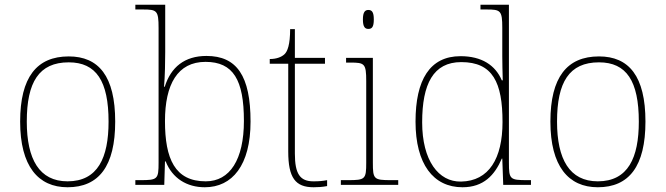

<svg xmlns="http://www.w3.org/2000/svg" viewBox="-20 -780 2808 810"><path d="M265 10C397 10 466 -79 466 -267C466 -459 396 -542 270 -542C135 -542 65 -454 65 -267C65 -79 141 10 265 10ZM265 -15C146 -15 93 -108 93 -267C93 -433 144 -517 270 -517C386 -517 438 -438 438 -267C438 -115 393 -15 265 -15Z M844 10C960 10 1037 -83 1037 -267C1037 -460 979 -544 851 -544C759 -544 701 -497 675 -414H672C676 -459 677 -522 677 -560V-760H551V-740H582C642 -740 649 -736 649 -662V-94C649 -24 645 -20 572 -20H551V0H673L676 -99H679C707 -28 768 10 844 10ZM848 -15C718 -15 676 -110 676 -269C676 -424 729 -519 847 -519C964 -519 1009 -443 1009 -270C1009 -107 950 -15 848 -15Z M1303 10C1321 10 1339 9 1360 5V-20C1339 -16 1324 -15 1302 -15C1246 -15 1224 -46 1224 -132V-511H1351V-536H1224V-657H1204C1204 -592 1193 -563 1180 -551C1167 -539 1146 -531 1118 -531V-511H1196V-141C1196 -30 1226 10 1303 10Z M1534 -658C1549 -658 1557 -666 1557 -698C1557 -729 1549 -738 1534 -738C1520 -738 1511 -729 1511 -698C1511 -666 1520 -658 1534 -658ZM1418 0H1660V-20H1630C1557 -20 1553 -24 1553 -94V-536H1440V-516H1458C1518 -516 1525 -512 1525 -438V-94C1525 -24 1521 -20 1448 -20H1418Z M1931 10C2020 10 2067 -41 2097 -111H2099L2103 0H2220V-20H2204C2131 -20 2127 -24 2127 -94V-760H2007V-740H2032C2092 -740 2099 -736 2099 -662V-543C2099 -515 2100 -478 2101 -441H2097C2070 -505 2012 -543 1923 -543C1793 -543 1733 -443 1733 -267C1733 -88 1808 10 1931 10ZM1925 -14C1830 -12 1761 -103 1761 -264C1761 -426 1808 -518 1926 -518C2059 -518 2100 -432 2100 -265C2100 -112 2043 -16 1925 -14Z M2502 10C2634 10 2703 -79 2703 -267C2703 -459 2633 -542 2507 -542C2372 -542 2302 -454 2302 -267C2302 -79 2378 10 2502 10ZM2502 -15C2383 -15 2330 -108 2330 -267C2330 -433 2381 -517 2507 -517C2623 -517 2675 -438 2675 -267C2675 -115 2630 -15 2502 -15Z"/></svg>

Font: Noto Serif Malayalam Thin
Style: Regular
Weight: 100
Designer: Indian type Foundry, Jelle Bosma, Monotype Design Team
Foundry: Monotype Imaging Inc.
Version: Version 2.104